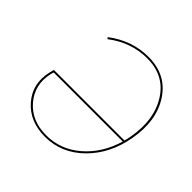

<svg xmlns="http://www.w3.org/2000/svg" viewBox="-169 -823 988 988"><g transform="rotate(45 324.5 -329.0)"><path d="M374 -663Q504 -663 570.5 -561.5Q637 -460 610 -310Q586 -172 496.5 -83.5Q407 5 287 5Q176 5 111.5 -68.5Q47 -142 70 -244L77 -272L78 -271H590Q596 -290 599 -310Q625 -454 562.5 -553.5Q500 -653 374 -653Q258 -653 160 -578L153 -586Q254 -663 374 -663ZM286 -5Q391 -5 472.5 -75.5Q554 -146 588 -261H86Q83 -257 80 -242Q59 -147 119.5 -76Q180 -5 286 -5Z"/></g></svg>

Font: EauTestInfant Hairline
Style: Italic
Weight: 250
Italic angle: -12°
Designer: Christian Thalmann (Catharsis Fonts)
Version: Version 0.001;PS 000.001;hotconv 1.0.88;makeotf.lib2.5.64775